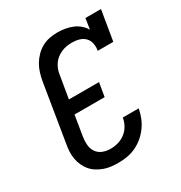

<svg xmlns="http://www.w3.org/2000/svg" viewBox="-175 -870 950 1005"><g transform="rotate(-30 300.0 -367.5)"><path d="M253 8Q230 8 208 5.5Q186 3 165.5 -4.5Q145 -12 127 -23.5Q109 -35 95.5 -51Q82 -67 73.5 -86.5Q65 -106 61 -128Q57 -150 58.5 -172.5Q60 -195 64 -217L120 -560Q124 -583 131 -606.5Q138 -630 150.5 -651.5Q163 -673 181 -691.5Q199 -710 221 -722Q243 -734 267 -738.5Q291 -743 314 -743Q338 -743 361 -739Q384 -735 404.5 -726.5Q425 -718 442 -703.5Q459 -689 470 -670L480 -735H574L544 -554H450Q454 -576 450 -597Q446 -618 432 -632.5Q418 -647 397.5 -653Q377 -659 355 -659Q339 -659 323 -656.5Q307 -654 291.5 -647.5Q276 -641 262 -630.5Q248 -620 238.5 -606.5Q229 -593 223 -577.5Q217 -562 215 -546L192 -409H374L360 -326H178L158 -204Q154 -179 156 -155Q158 -131 171 -112Q184 -93 206 -84.5Q228 -76 253 -76Q276 -76 299 -82.5Q322 -89 341.5 -104Q361 -119 373 -140.5Q385 -162 389 -186H485Q480 -159 470 -133.5Q460 -108 443.5 -85Q427 -62 405 -43.5Q383 -25 357.5 -13Q332 -1 305.5 3.5Q279 8 253 8Z"/></g></svg>

Font: Iosevka Slab MdExObl
Style: Regular
Weight: 500
Width: 7
Italic angle: -9°
Monospace: yes
Designer: Belleve Invis
Foundry: Belleve Invis
Version: Version 11.1.1; ttfautohint (v1.8.3)